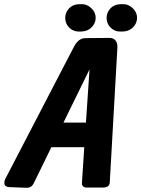

<svg xmlns="http://www.w3.org/2000/svg" viewBox="-91 -885 666 906"><path d="M216.8 -800.8Q216.8 -820.3 228 -836.9Q247.6 -865.2 285.2 -865.2H297.9Q316.9 -865.2 335 -850.6Q360.4 -829.6 360.4 -800.8Q360.4 -780.8 348.1 -764.2Q327.6 -736.3 290 -736.3H278.3Q258.8 -736.3 241.7 -749.5Q216.8 -769.5 216.8 -800.8ZM412.1 -800.8Q412.1 -820.3 423.3 -836.9Q442.9 -865.2 480.5 -865.2H493.2Q512.2 -865.2 530.3 -850.6Q555.7 -829.6 555.7 -800.8Q555.7 -780.8 543.5 -764.2Q522.9 -736.3 485.4 -736.3H473.6Q454.1 -736.3 437 -749.5Q412.1 -769.5 412.1 -800.8ZM208.5 -306.6H314.5L331.5 -557.6ZM151.4 -190.4 67.4 -18.6Q56.2 2.9 30.3 1L-45.9 -2Q-46.4 -2 -47.9 -2Q-79.1 -4.4 -67.4 -38.1L258.8 -666Q262.2 -672.9 267.1 -679.7Q286.1 -705.1 312.5 -705.1L424.8 -706.1Q434.1 -706.5 441.9 -703.1Q464.4 -692.9 462.9 -659.2L426.8 -21.5Q423.8 -1 397.5 0H318.4Q314.9 0 311.5 -0.5Q293 -4.4 295.9 -26.4L306.6 -190.4Z"/></svg>

Font: Allan
Style: Bold
Weight: 700
Version: Version 1.005